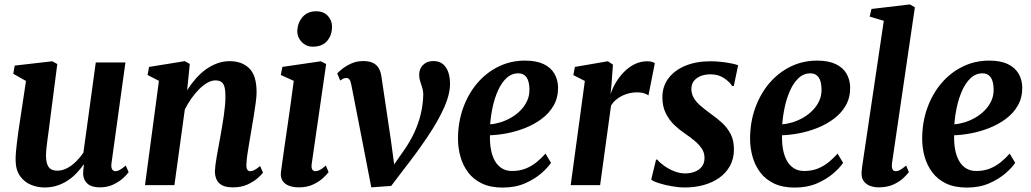

<svg xmlns="http://www.w3.org/2000/svg" viewBox="-20 -837 4663 868"><path d="M181 10.5Q149 10.5 119.5 -1.8Q90 -14 70.5 -41.2Q51 -68.5 50.5 -113.5Q50.5 -130.5 52.2 -151.8Q54 -173 57 -196.5Q60 -220 63.2 -243.5Q66.5 -267 70 -288.5L97.5 -471L40 -503.5L46.5 -540.5L216.5 -560L239 -547.5L205.5 -288Q203 -267 200 -245Q197 -223 194.2 -202.5Q191.5 -182 189.8 -164.8Q188 -147.5 188 -135Q188 -109 193.8 -93.8Q199.5 -78.5 210.8 -72Q222 -65.5 239.5 -65.5Q262 -65.5 283.8 -77Q305.5 -88.5 324.2 -107.2Q343 -126 357 -146.5L413 -554.5H547L484 -99Q481.5 -80.5 486.8 -71.8Q492 -63 502 -63Q511 -63 521 -68.5Q531 -74 548.5 -88.5L561.5 -59Q555.5 -49.5 538 -33Q520.5 -16.5 493.2 -3.2Q466 10 431.5 10Q395 10 376.8 -5.5Q358.5 -21 356 -47Q356 -50 356 -55Q356 -60 356.5 -66.5Q357 -73 358 -79.5Q359 -86 359.5 -92L358 -93Q344.5 -74 327.2 -55.5Q310 -37 288.2 -22.2Q266.5 -7.5 240 1.5Q213.5 10.5 181 10.5Z M826 -429Q843 -456 863.8 -480Q884.5 -504 909 -522Q933.5 -540 961 -550.2Q988.5 -560.5 1018.5 -560.5Q1073.5 -560.5 1106.8 -528.2Q1140 -496 1140 -419.5Q1140 -401 1135.8 -370.5Q1131.5 -340 1126.2 -306.8Q1121 -273.5 1116 -246Q1112 -221 1107 -192.8Q1102 -164.5 1098.2 -138.2Q1094.5 -112 1094 -92.5Q1093.5 -75 1098.8 -69Q1104 -63 1110.5 -63Q1119.5 -63 1130 -68.2Q1140.5 -73.5 1156 -86.5L1169 -56.5Q1163.5 -48.5 1145.8 -32.5Q1128 -16.5 1099.8 -3.2Q1071.5 10 1033 10Q1000.5 10 983 0Q965.5 -10 958.5 -26.5Q951.5 -43 951.5 -63Q952 -75 954.2 -92.8Q956.5 -110.5 960.2 -132Q964 -153.5 968.2 -175.8Q972.5 -198 976 -218.5Q979.5 -239.5 983.8 -263.5Q988 -287.5 991.5 -312.2Q995 -337 997.2 -360.2Q999.5 -383.5 999 -403.5Q999 -431 994.2 -446.2Q989.5 -461.5 979.5 -467.5Q969.5 -473.5 953.5 -473.5Q936.5 -473.5 917.8 -463Q899 -452.5 880.5 -434Q862 -415.5 845.2 -391.8Q828.5 -368 815.5 -342L768.5 0H635.5L698.5 -471.5L647 -498L654 -534.5L815.5 -560.5L838 -548Z M1331.5 10Q1304 10 1284.8 2Q1265.5 -6 1256.5 -21.2Q1247.5 -36.5 1250 -58.5Q1252.5 -78 1257 -109.5Q1261.5 -141 1267.2 -181.8Q1273 -222.5 1280 -269.5Q1287 -316.5 1294 -367.8Q1301 -419 1308 -471.5L1249.5 -498L1256.5 -534.5L1430.5 -560L1454.5 -547.5L1389.5 -98.5Q1386.5 -80.5 1391.2 -71.8Q1396 -63 1405.5 -63Q1415 -63 1425.8 -68.5Q1436.5 -74 1453 -88.5L1465.5 -59Q1459 -50 1441.8 -33.5Q1424.5 -17 1396.8 -3.5Q1369 10 1331.5 10ZM1394 -626Q1364 -626 1343.5 -647.8Q1323 -669.5 1324 -699Q1326 -735.5 1348.5 -760.8Q1371 -786 1409.5 -786Q1443.5 -786 1462.5 -764.8Q1481.5 -743.5 1481 -716Q1481 -678 1459 -652Q1437 -626 1394 -626Z M1568 -455Q1565 -470.5 1559.8 -477.5Q1554.5 -484.5 1546 -484.5Q1537.5 -484.5 1530.8 -481Q1524 -477.5 1518 -473L1504.5 -505Q1510 -511.5 1526.2 -524.8Q1542.5 -538 1567.2 -549.5Q1592 -561 1622 -561Q1649.5 -561 1666.5 -552.5Q1683.5 -544 1692.5 -528.2Q1701.5 -512.5 1704.5 -490L1747.5 -201L1768.5 -44.5L1730 -48.5L1804 -154Q1834 -196.5 1853.2 -238.2Q1872.5 -280 1882.5 -322.8Q1892.5 -365.5 1893.5 -409.5Q1893.5 -426 1889 -440.2Q1884.5 -454.5 1879.8 -468.8Q1875 -483 1875 -499Q1875 -525.5 1892.2 -543.2Q1909.5 -561 1938.5 -561Q1966.5 -561 1983 -546.8Q1999.5 -532.5 2007 -509.2Q2014.5 -486 2014.5 -460Q2015 -412.5 1988.5 -352.2Q1962 -292 1914.2 -220.8Q1866.5 -149.5 1804 -69.5L1748.5 3.5L1658.5 10L1624 -168.5Z M2471 -101Q2457.5 -80 2427.5 -53.8Q2397.5 -27.5 2353.5 -8.2Q2309.5 11 2252.5 11Q2197.5 11 2158.8 -7.5Q2120 -26 2096.2 -57.8Q2072.5 -89.5 2061.5 -129Q2050.5 -168.5 2050.5 -209.5Q2050.5 -284 2073.5 -348.2Q2096.5 -412.5 2137.5 -460.8Q2178.5 -509 2233.8 -536Q2289 -563 2353.5 -563Q2405 -563 2437.8 -547.2Q2470.5 -531.5 2486.2 -504.2Q2502 -477 2503 -443Q2503.5 -396 2483.2 -360.5Q2463 -325 2429 -299.8Q2395 -274.5 2353.8 -258.2Q2312.5 -242 2271 -234.2Q2229.5 -226.5 2195 -225.5Q2194 -190.5 2199.5 -161Q2205 -131.5 2217.2 -109.8Q2229.5 -88 2249 -76Q2268.5 -64 2295 -64Q2329.5 -64 2357.2 -75.2Q2385 -86.5 2407 -104.8Q2429 -123 2446 -142.5ZM2323.5 -505.5Q2292.5 -505.5 2269.5 -483.8Q2246.5 -462 2231 -427Q2215.5 -392 2207 -352Q2198.5 -312 2196 -275Q2217.5 -276.5 2242.2 -284Q2267 -291.5 2290.5 -305Q2314 -318.5 2333 -337.8Q2352 -357 2363.2 -381.5Q2374.5 -406 2373.5 -435.5Q2372.5 -471 2359.8 -488.2Q2347 -505.5 2323.5 -505.5Z M2560 0 2624 -471 2572 -497.5 2579 -534.5 2728 -560 2751 -545 2744.5 -455 2740 -410.5Q2748.5 -437.5 2764.2 -464Q2780 -490.5 2801.5 -512.2Q2823 -534 2849.5 -547Q2876 -560 2906.5 -560Q2918.5 -560 2927.5 -557.2Q2936.5 -554.5 2940.5 -551.5L2911.5 -405.5Q2907.5 -409.5 2893.8 -414.5Q2880 -419.5 2859 -419.5Q2842 -419.5 2825 -415.5Q2808 -411.5 2792.5 -404Q2777 -396.5 2764.2 -385.5Q2751.5 -374.5 2742.5 -360.5L2693 0Z M3297.5 -448.5H3289.5Q3280.5 -465 3254.5 -483Q3228.5 -501 3192 -501Q3168.5 -501 3149.2 -493.8Q3130 -486.5 3118.2 -472.5Q3106.5 -458.5 3105.5 -436.5Q3105.5 -414 3116 -395.2Q3126.5 -376.5 3146.5 -359.2Q3166.5 -342 3192.5 -323Q3220.5 -303.5 3244.2 -281.8Q3268 -260 3283 -231.2Q3298 -202.5 3298 -162Q3298 -119.5 3280.2 -87.2Q3262.5 -55 3231.8 -33.2Q3201 -11.5 3161.2 -0.5Q3121.5 10.5 3076.5 10.5Q3047.5 10.5 3015.8 4.8Q2984 -1 2958.8 -9Q2933.5 -17 2924 -25L2946 -115.5H2951.5Q2961.5 -102.5 2981.8 -88Q3002 -73.5 3027.2 -63.2Q3052.5 -53 3078 -53Q3099 -53 3119 -60Q3139 -67 3152 -82.5Q3165 -98 3165 -123Q3165 -146 3153 -164.5Q3141 -183 3120.5 -200.2Q3100 -217.5 3074 -235Q3051 -250.5 3028 -272.5Q3005 -294.5 2989.8 -325.2Q2974.5 -356 2974.5 -397Q2974.5 -446.5 3002.2 -483.2Q3030 -520 3079 -540Q3128 -560 3191.5 -560Q3217.5 -560 3243.2 -557Q3269 -554 3288.8 -549.8Q3308.5 -545.5 3317 -542Z M3791.5 -101Q3778 -80 3748 -53.8Q3718 -27.5 3674 -8.2Q3630 11 3573 11Q3518 11 3479.2 -7.5Q3440.5 -26 3416.8 -57.8Q3393 -89.5 3382 -129Q3371 -168.5 3371 -209.5Q3371 -284 3394 -348.2Q3417 -412.5 3458 -460.8Q3499 -509 3554.2 -536Q3609.5 -563 3674 -563Q3725.5 -563 3758.2 -547.2Q3791 -531.5 3806.8 -504.2Q3822.5 -477 3823.5 -443Q3824 -396 3803.8 -360.5Q3783.5 -325 3749.5 -299.8Q3715.5 -274.5 3674.2 -258.2Q3633 -242 3591.5 -234.2Q3550 -226.5 3515.5 -225.5Q3514.5 -190.5 3520 -161Q3525.5 -131.5 3537.8 -109.8Q3550 -88 3569.5 -76Q3589 -64 3615.5 -64Q3650 -64 3677.8 -75.2Q3705.5 -86.5 3727.5 -104.8Q3749.5 -123 3766.5 -142.5ZM3644 -505.5Q3613 -505.5 3590 -483.8Q3567 -462 3551.5 -427Q3536 -392 3527.5 -352Q3519 -312 3516.5 -275Q3538 -276.5 3562.8 -284Q3587.5 -291.5 3611 -305Q3634.5 -318.5 3653.5 -337.8Q3672.5 -357 3683.8 -381.5Q3695 -406 3694 -435.5Q3693 -471 3680.2 -488.2Q3667.5 -505.5 3644 -505.5Z M4012.5 -98.5Q4010.5 -81.5 4014.8 -72.2Q4019 -63 4029.5 -63Q4037.5 -63 4047.8 -68Q4058 -73 4076.5 -88.5L4089 -59Q4082 -49.5 4065 -33Q4048 -16.5 4019.8 -3.2Q3991.5 10 3951.5 10Q3932.5 10 3914.8 3.8Q3897 -2.5 3885.8 -16.8Q3874.5 -31 3875 -54.5Q3875 -59.5 3875.8 -66.5Q3876.5 -73.5 3877.2 -80.8Q3878 -88 3879 -93L3975.5 -743L3911.5 -762L3920 -796.5L4093.5 -817L4116 -804Z M4569.5 -101Q4556 -80 4526 -53.8Q4496 -27.5 4452 -8.2Q4408 11 4351 11Q4296 11 4257.2 -7.5Q4218.5 -26 4194.8 -57.8Q4171 -89.5 4160 -129Q4149 -168.5 4149 -209.5Q4149 -284 4172 -348.2Q4195 -412.5 4236 -460.8Q4277 -509 4332.2 -536Q4387.5 -563 4452 -563Q4503.5 -563 4536.2 -547.2Q4569 -531.5 4584.8 -504.2Q4600.5 -477 4601.5 -443Q4602 -396 4581.8 -360.5Q4561.5 -325 4527.5 -299.8Q4493.5 -274.5 4452.2 -258.2Q4411 -242 4369.5 -234.2Q4328 -226.5 4293.5 -225.5Q4292.5 -190.5 4298 -161Q4303.5 -131.5 4315.8 -109.8Q4328 -88 4347.5 -76Q4367 -64 4393.5 -64Q4428 -64 4455.8 -75.2Q4483.5 -86.5 4505.5 -104.8Q4527.5 -123 4544.5 -142.5ZM4422 -505.5Q4391 -505.5 4368 -483.8Q4345 -462 4329.5 -427Q4314 -392 4305.5 -352Q4297 -312 4294.5 -275Q4316 -276.5 4340.8 -284Q4365.5 -291.5 4389 -305Q4412.5 -318.5 4431.5 -337.8Q4450.5 -357 4461.8 -381.5Q4473 -406 4472 -435.5Q4471 -471 4458.2 -488.2Q4445.5 -505.5 4422 -505.5Z"/></svg>

Font: Merriweather 36pt
Style: Bold Italic
Weight: 700
Italic angle: -7.8°
Version: Version 2.101